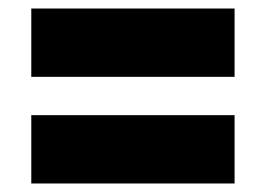

<svg xmlns="http://www.w3.org/2000/svg" viewBox="-20 -532 624 451"><path d="M53.5 -351.5V-512H531V-351.5ZM53.5 -101V-261.5H531V-101Z"/></svg>

Font: Heraclito ExtraBold
Style: Regular
Weight: 800
Designer: Kostas Bartsokas (font) & Cristiano Sobral (main changes)
Foundry: Kostas Bartsokas (font) & Cristiano Sobral (main changes)
Version: Version 1.00;July 8, 2020;FontCreator 13.0.0.2655 64-bit